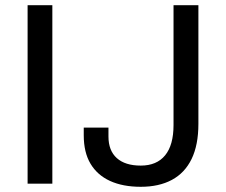

<svg xmlns="http://www.w3.org/2000/svg" viewBox="-20 -706 867 738"><path d="M86.1 0V-686H181.2V0ZM521.2 12Q452.1 12 402.9 -10.5Q353.8 -33.1 327.9 -76.7Q301.9 -120.2 301.9 -185.9V-215.6H396.9V-181.3Q396.9 -127.1 429 -98.3Q461.1 -69.5 521.2 -69.5Q582.4 -69.5 614.7 -109Q647 -148.4 647 -225.4V-686H742.6V-229.9Q742.6 -148.9 716.5 -95Q690.3 -41.2 640.7 -14.6Q591.2 12 521.2 12Z"/></svg>

Font: Archivo SemiBold
Style: Regular
Weight: 600
Designer: Hector Gatti
Foundry: Omnibus-Type
Version: Version 2.001